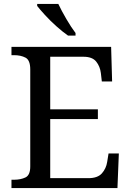

<svg xmlns="http://www.w3.org/2000/svg" viewBox="-20 -951 663 971"><path d="M38 0V-42H51Q84 -42 108.5 -53.5Q133 -65 133 -109V-600Q133 -647 109 -659.5Q85 -672 51 -672H38V-714H542L547 -539H495L490 -582Q486 -615 466.5 -639.5Q447 -664 402 -664H234V-398H475V-349H234V-50H427Q474 -50 495.5 -74.5Q517 -99 522 -132L529 -175H581L574 0ZM324 -771Q298 -789 266 -817.5Q234 -846 207.5 -875Q181 -904 168 -921V-931H275Q291 -897 315.5 -855Q340 -813 362 -784V-771Z"/></svg>

Font: Noto Serif Oriya
Style: Regular
Weight: 400
Designer: David Williams
Foundry: Google LLC, David Williams
Version: Version 1.051; ttfautohint (v1.8.4.7-5d5b)